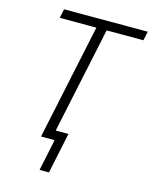

<svg xmlns="http://www.w3.org/2000/svg" viewBox="-130 -799 844 1064"><g transform="rotate(15 291.5 -266.5)"><path d="M202 181 240 0H162L302 -662H92L103 -714H583L572 -662H361L232 -53H305L256 181Z"/></g></svg>

Font: Noto Sans Light
Style: Italic
Weight: 300
Italic angle: -12°
Designer: Monotype Design Team
Foundry: Monotype Imaging Inc.
Version: Version 2.013; ttfautohint (v1.8.4.7-5d5b)